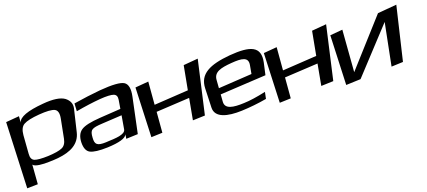

<svg xmlns="http://www.w3.org/2000/svg" viewBox="-109 -965 3561 1602"><g transform="rotate(-15 1671.5 -163.5)"><path d="M206 12C237 9 263 5 285 1C401 -21 478 -70 492 -167L521 -363C527 -403 511 -435 474 -459C436 -482 371 -486 282 -470C143 -446 71 -412 61 -366V-421L-55 -401L-28 178L66 168L64 -2C80 20 153 19 206 12ZM375 -141C371 -105 357 -80 333 -68C309 -55 269 -45 211 -37C154 -30 114 -30 92 -36C69 -43 58 -63 58 -97L56 -259C56 -302 67 -333 91 -349C116 -366 161 -380 226 -391C292 -402 338 -403 363 -394C388 -385 398 -357 393 -311Z M980 -20 1018 -335C1026 -401 1014 -443 983 -459C952 -475 880 -474 770 -455C699 -442 620 -425 536 -404L538 -336C615 -357 686 -373 750 -384C810 -394 851 -395 872 -389C893 -383 902 -366 900 -338L894 -261L711 -233C627 -220 572 -203 544 -180C517 -158 505 -123 507 -77C510 -26 526 5 555 17C584 29 635 31 709 22C811 9 869 -13 880 -45L877 -7ZM608 -88C606 -157 620 -168 718 -182L890 -207L880 -87C876 -43 787 -34 727 -26L707 -23C627 -13 609 -30 608 -88Z M1561 -25 1626 -499 1499 -477 1478 -265 1179 -220 1178 -421 1062 -401 1083 34 1181 22 1180 -159 1472 -201 1454 -12Z M1892 -457C1712 -425 1615 -370 1622 -243L1631 -74C1636 15 1743 32 1870 16C1941 7 2014 -7 2089 -27L2096 -86C2019 -62 1955 -47 1904 -41C1807 -28 1736 -33 1735 -97L1734 -161L2136 -219L2150 -325C2167 -464 2075 -488 1892 -457ZM1887 -391C1982 -407 2039 -404 2033 -335L2026 -259L1733 -215L1732 -287C1731 -355 1792 -375 1887 -391Z M2670 -25 2735 -499 2608 -477 2587 -265 2288 -220 2287 -421 2171 -401 2192 34 2290 22 2289 -159 2581 -201 2563 -12Z M2894 18 3212 -391 3171 -16 3273 -29 3343 -505 3177 -476 2858 -52 2854 -420 2745 -401 2766 34Z"/></g></svg>

Font: Gamestation Warped
Style: Regular
Weight: 400
Designer: Jonas Hecksher
Foundry: Jonas Hecksher, Playtypeª, e-types AS
Version: Version 1.003